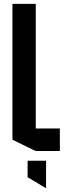

<svg xmlns="http://www.w3.org/2000/svg" viewBox="-20 -777 360 988"><path d="M163 0 44 -58V-757H164V0ZM164 0V-116H288V0ZM216 191 122 135V50H217V191Z"/></svg>

Font: Foldit Medium
Style: Regular
Weight: 500
Version: Version 1.003